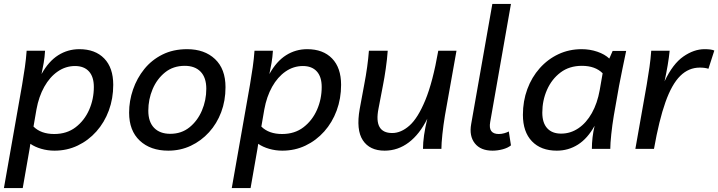

<svg xmlns="http://www.w3.org/2000/svg" viewBox="-30 -760 3666 980"><path d="M375 -509Q456 -509 502 -461.5Q548 -414 548 -327Q548 -257 525.5 -196Q503 -135 462 -89Q421 -43 366.5 -17Q312 9 248 9Q213 9 180.5 -0.5Q148 -10 125 -26L121 0L86 200H-10L83 -328Q91 -375 97 -417Q103 -459 106 -501H200Q198 -468 193 -439Q188 -410 182 -382Q218 -447 267 -478Q316 -509 375 -509ZM353 -423Q305 -423 264.5 -395Q224 -367 196 -317Q168 -267 156 -201L141 -114Q179 -76 247 -76Q311 -76 356 -110.5Q401 -145 425 -199.5Q449 -254 449 -316Q449 -368 424 -395.5Q399 -423 353 -423Z M925 -509Q1014 -509 1067.5 -458.5Q1121 -408 1121 -315Q1121 -246 1099 -187.5Q1077 -129 1037 -85Q997 -41 944 -16Q891 9 829 9Q738 9 683.5 -42Q629 -93 629 -185Q629 -245 649 -303Q669 -361 706.5 -407.5Q744 -454 799 -481.5Q854 -509 925 -509ZM839 -77Q896 -77 937 -110Q978 -143 1000.5 -195.5Q1023 -248 1023 -307Q1023 -364 994 -394Q965 -424 913 -424Q854 -424 812.5 -390.5Q771 -357 749 -305Q727 -253 727 -195Q727 -138 756.5 -107.5Q786 -77 839 -77Z M1538 -509Q1619 -509 1665 -461.5Q1711 -414 1711 -327Q1711 -257 1688.5 -196Q1666 -135 1625 -89Q1584 -43 1529.5 -17Q1475 9 1411 9Q1376 9 1343.5 -0.5Q1311 -10 1288 -26L1284 0L1249 200H1153L1246 -328Q1254 -375 1260 -417Q1266 -459 1269 -501H1363Q1361 -468 1356 -439Q1351 -410 1345 -382Q1381 -447 1430 -478Q1479 -509 1538 -509ZM1516 -423Q1468 -423 1427.5 -395Q1387 -367 1359 -317Q1331 -267 1319 -201L1304 -114Q1342 -76 1410 -76Q1474 -76 1519 -110.5Q1564 -145 1588 -199.5Q1612 -254 1612 -316Q1612 -368 1587 -395.5Q1562 -423 1516 -423Z M1933 9Q1857 9 1822 -44Q1787 -97 1806 -204L1829 -328Q1847 -421 1853 -501H1949Q1946 -458 1939 -409.5Q1932 -361 1925 -326L1902 -206Q1877 -81 1972 -81Q2017 -81 2060 -119Q2103 -157 2141 -249Q2179 -341 2207 -501H2300L2241 -170Q2233 -122 2228 -74.5Q2223 -27 2223 0H2129Q2129 -63 2151 -154Q2112 -75 2056.5 -33Q2001 9 1933 9Z M2484 9Q2423 9 2393.5 -28.5Q2364 -66 2375 -127L2483 -740H2578L2472 -137Q2461 -76 2516 -76Q2530 -76 2544 -80Q2558 -84 2567 -89L2578 -18Q2562 -5 2536 2Q2510 9 2484 9Z M2812 9Q2731 9 2685 -39Q2639 -87 2639 -174Q2639 -244 2661.5 -305Q2684 -366 2725 -412Q2766 -458 2820.5 -483.5Q2875 -509 2939 -509Q2981 -509 3019 -496Q3057 -483 3080 -461L3097 -500H3166Q3156 -452 3147 -408.5Q3138 -365 3130 -323L3103 -170Q3095 -122 3090 -74.5Q3085 -27 3085 0H2991Q2991 -29 2994.5 -59Q2998 -89 3005 -118Q2969 -53 2920 -22Q2871 9 2812 9ZM2834 -78Q2882 -78 2922.5 -105.5Q2963 -133 2991 -183Q3019 -233 3031 -300L3046 -386Q3008 -424 2940 -424Q2876 -424 2831 -390Q2786 -356 2762 -301.5Q2738 -247 2738 -185Q2738 -133 2763 -105.5Q2788 -78 2834 -78Z M3586 -409Q3568 -415 3542 -415Q3485 -415 3442 -372.5Q3399 -330 3366.5 -238.5Q3334 -147 3308 0H3213L3271 -328Q3279 -375 3285 -417Q3291 -459 3294 -501H3388Q3385 -469 3378 -427.5Q3371 -386 3362 -345Q3404 -434 3458 -471.5Q3512 -509 3566 -509Q3582 -509 3594.5 -507.5Q3607 -506 3616 -502Z"/></svg>

Font: Livvic Medium
Style: Italic
Weight: 500
Italic angle: -10°
Designer: Jacques Le Bailly, Baron von Fonthausen
Version: Version 1.001; ttfautohint (v1.8.2)